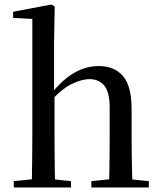

<svg xmlns="http://www.w3.org/2000/svg" viewBox="-20 -829 710 849"><path d="M41 0V-28L149 -39H191L294 -28V0ZM120 0Q121 -25 121.5 -66Q122 -107 122.5 -152Q123 -197 123 -230V-745L38 -750V-777L207 -809L222 -800L219 -644V-421L221 -408V-230Q221 -197 221.5 -152Q222 -107 222.5 -66Q223 -25 224 0ZM384 0V-28L490 -39H531L638 -28V0ZM461 0Q463 -25 463.5 -65.5Q464 -106 464.5 -151Q465 -196 465 -230V-352Q465 -422 441 -450.5Q417 -479 376 -479Q341 -479 296 -457Q251 -435 199 -376L178 -413H205Q257 -478 309 -507.5Q361 -537 417 -537Q485 -537 523.5 -493Q562 -449 562 -346V-230Q562 -196 562.5 -151Q563 -106 564 -65.5Q565 -25 566 0Z"/></svg>

Font: Noto Serif SC ExtraLight Medium
Style: Regular
Weight: 500
Version: Version 2.002-H1;hotconv 1.1.0;makeotfexe 2.6.0